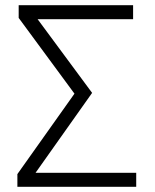

<svg xmlns="http://www.w3.org/2000/svg" viewBox="-20 -720 598 740"><path d="M47 0V-49L267 -359L52 -651V-700H493V-646H125L335 -362L117 -54H505V0Z"/></svg>

Font: Geologica Thin Roman Thin
Style: Regular
Weight: 250
Version: Version 1.010;gftools[0.9.28]